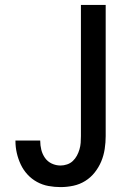

<svg xmlns="http://www.w3.org/2000/svg" viewBox="-20 -755 540 783"><path d="M227 8Q202 8 177.5 3.5Q153 -1 131 -13Q109 -25 92 -43.5Q75 -62 64.5 -84.5Q54 -107 48.5 -131Q43 -155 43 -180Q43 -181 43 -181Q43 -181 43 -182H144Q144 -182 144 -181.5Q144 -181 144 -181Q144 -162 148.5 -144Q153 -126 163.5 -111Q174 -96 191 -88Q208 -80 227 -80Q240 -80 253.5 -84.5Q267 -89 277 -98.5Q287 -108 293.5 -120Q300 -132 304 -145.5Q308 -159 309 -172.5Q310 -186 310 -200V-735H411V-200Q411 -174 407 -147.5Q403 -121 393 -97Q383 -73 366.5 -52Q350 -31 327.5 -17Q305 -3 279 2.5Q253 8 227 8Z"/></svg>

Font: Zed Sans Semibold
Style: Regular
Weight: 600
Designer: Belleve Invis
Foundry: Belleve Invis
Version: Version 1.0.0; ttfautohint (v1.8.4)